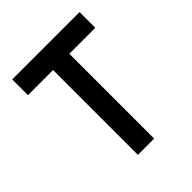

<svg xmlns="http://www.w3.org/2000/svg" viewBox="-201 -857 984 984"><g transform="rotate(-45 291.5 -364.5)"><path d="M48 -729H536V-615H348V0H230V-615H48Z"/></g></svg>

Font: Reem Kufi Medium
Style: Regular
Weight: 500
Designer: Khaled Hosny
Version: Version 1.001